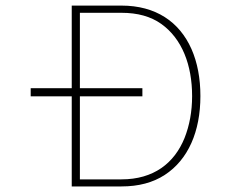

<svg xmlns="http://www.w3.org/2000/svg" viewBox="-20 -670 816 690"><path d="M90.3 -353V-323.7H237.8V0H416.5C478 0 529.8 -13.7 572.3 -41.5C656.2 -96.2 700.2 -197.3 700.2 -324.7C700.2 -388.7 689.5 -445.3 668 -494.1C624.5 -591.8 539.6 -649.9 416.5 -649.9H237.8V-353ZM670.4 -324.7C670.4 -269.5 661.1 -219.2 643.1 -173.8C606.4 -83.5 532.2 -25.4 416.5 -25.4H267.1V-323.7H491.7V-353H267.1V-624H416.5C474.6 -624 522 -610.8 559.6 -584C634.3 -530.8 670.4 -436 670.4 -324.7Z"/></svg>

Font: Estedad Thin
Style: Regular
Weight: 100
Designer: Amin Abedi
Version: Version 7.3